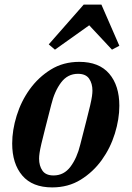

<svg xmlns="http://www.w3.org/2000/svg" viewBox="-20 -803 572 835"><path d="M213 -40Q258 -40 286.5 -78Q315 -116 329 -174Q345 -237 355.5 -277.5Q366 -318 372 -344Q378 -370 380 -384.5Q382 -399 382 -409Q382 -440 367.5 -461Q353 -482 319 -482Q274 -482 245.5 -444Q217 -406 203 -348Q187 -285 176.5 -244.5Q166 -204 160 -178Q154 -152 152 -137.5Q150 -123 150 -113Q150 -82 164.5 -61Q179 -40 213 -40ZM207 12Q121 12 77 -39.5Q33 -91 33 -179Q33 -237 52.5 -300Q72 -363 109.5 -415Q147 -467 201 -500.5Q255 -534 325 -534Q411 -534 455 -482.5Q499 -431 499 -343Q499 -285 479.5 -222Q460 -159 422.5 -107Q385 -55 331 -21.5Q277 12 207 12ZM192 -610 344 -783H421L499 -604L467 -587L368 -693L219 -587Z"/></svg>

Font: IBM Plex Serif SmBld
Style: Italic
Weight: 600
Italic angle: -14°
Designer: Mike Abbink, Paul van der Laan, Pieter van Rosmalen
Foundry: Bold Monday
Version: Version 3.001